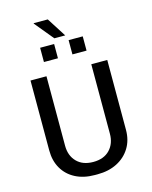

<svg xmlns="http://www.w3.org/2000/svg" viewBox="-148 -1133 979 1238"><g transform="rotate(-15 341.0 -514.0)"><path d="M328 10Q253.9 10 199.1 -18.5Q144.2 -47 114.4 -98.6Q84.5 -150.1 84.5 -219.2V-686H191V-222Q191 -155.6 230.8 -114.8Q270.5 -74 340.5 -74Q411.5 -74 450.9 -115.4Q490.2 -156.7 490.2 -222V-686H596.8V-219.2Q596.8 -150.5 564.9 -98.9Q533 -47.2 476.8 -18.6Q420.5 10 346.8 10ZM303.5 -909.2 199.8 -1034.8V-1037.8H294L376 -909.2ZM199 -778.8V-874H292.5V-778.8ZM389.2 -778.8V-874H483.5V-778.8Z"/></g></svg>

Font: Chivo Medium
Style: Regular
Weight: 500
Designer: Hector Gatti
Foundry: Omnibus-Type
Version: Version 2.002